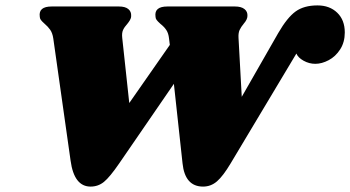

<svg xmlns="http://www.w3.org/2000/svg" viewBox="-20 -690 1295 710"><path d="M1146 -454Q1123 -454 1102.5 -465.5Q1082 -477 1076 -492L833 -86Q805 -39 782.5 -19.5Q760 0 731 0Q664 0 655 -86L623 -380L421 -86Q386 -35 364.5 -17.5Q343 0 315 0Q254 0 241 -96L177 -548Q174 -568 165.5 -580Q157 -592 144 -603Q135 -611 131 -616.5Q127 -622 127 -629Q122 -666 171 -666H420Q443 -666 454.5 -656.5Q466 -647 465 -631Q465 -623 460.5 -615.5Q456 -608 451 -602Q440 -590 435 -579Q430 -568 432 -550L458 -309L608 -524L605 -548Q603 -567 595 -579Q587 -591 573 -602Q563 -611 559 -616.5Q555 -622 555 -629Q550 -666 599 -666H849Q872 -666 884 -656.5Q896 -647 895 -631Q895 -618 881 -602Q871 -590 866 -579Q861 -568 862 -550L874 -332L1009 -568Q1042 -625 1073 -647.5Q1104 -670 1154 -670Q1199 -670 1227 -643Q1255 -616 1255 -570Q1255 -534 1238 -507.5Q1221 -481 1195.5 -467.5Q1170 -454 1146 -454Z"/></svg>

Font: Shrikhand
Style: Regular
Weight: 400
Italic angle: -14°
Designer: Jonny Pinhorn
Foundry: Jonny Pinhorn
Version: Version 1.001;PS 1.001;hotconv 1.0.88;makeotf.lib2.5.647800